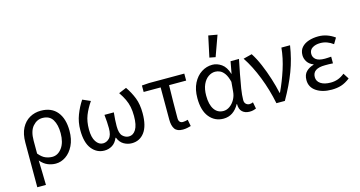

<svg xmlns="http://www.w3.org/2000/svg" viewBox="-94 -1186 3334 1780"><g transform="rotate(-15 1573.5 -295.5)"><path d="M78 179V-248Q78 -333 107 -388Q136 -443 184.5 -470.5Q233 -498 292 -498Q394 -498 448 -432Q502 -366 502 -250Q502 -168 473 -109Q444 -50 398.5 -19Q353 12 302 12Q263 12 226 -3Q189 -18 155 -57Q157 8 158.5 61Q160 114 161 179ZM287 -57Q341 -57 379 -108.5Q417 -160 417 -250Q417 -330 387 -379.5Q357 -429 289 -429Q236 -429 196.5 -384Q157 -339 157 -247V-123Q191 -82 223.5 -69.5Q256 -57 287 -57Z M769 12Q696 12 648 -48Q600 -108 600 -229Q600 -306 626 -373.5Q652 -441 690 -498L765 -465Q724 -405 701.5 -348Q679 -291 679 -214Q679 -138 706 -97Q733 -56 773 -56Q808 -56 834.5 -83.5Q861 -111 861 -178Q861 -208 859 -238.5Q857 -269 853 -308H943Q939 -269 937 -238.5Q935 -208 935 -178Q935 -108 961.5 -82Q988 -56 1022 -56Q1063 -56 1089 -98Q1115 -140 1115 -227Q1115 -277 1107 -315.5Q1099 -354 1082 -390Q1065 -426 1037 -467L1111 -498Q1151 -440 1175 -378.5Q1199 -317 1199 -232Q1199 -110 1153.5 -49Q1108 12 1032 12Q991 12 955 -9Q919 -30 901 -76H897Q878 -30 844 -9Q810 12 769 12Z M1521 12Q1466 12 1444 -19.5Q1422 -51 1422 -110V-419H1259V-481L1329 -486H1667V-419H1503Q1501 -337 1500 -257.5Q1499 -178 1499 -104Q1499 -56 1540 -56Q1551 -56 1563 -58.5Q1575 -61 1587 -64L1599 -1Q1585 3 1564.5 7.5Q1544 12 1521 12Z M1912 12Q1829 12 1777 -51.5Q1725 -115 1725 -234Q1725 -318 1755 -377Q1785 -436 1833.5 -467Q1882 -498 1938 -498Q1983 -498 2025 -469Q2067 -440 2088 -371H2090L2111 -486H2192Q2179 -422 2165 -351Q2151 -280 2141 -216Q2131 -152 2131 -107Q2131 -82 2145.5 -69Q2160 -56 2179 -56Q2187 -56 2196.5 -58.5Q2206 -61 2213 -64L2225 -1Q2215 3 2199.5 7.5Q2184 12 2162 12Q2119 12 2092.5 -12Q2066 -36 2066 -87H2063Q2008 12 1912 12ZM1929 -57Q1961 -57 1990 -77.5Q2019 -98 2038.5 -132.5Q2058 -167 2061 -208L2069 -299Q2056 -352 2036 -380Q2016 -408 1993 -418.5Q1970 -429 1947 -429Q1912 -429 1880.5 -407Q1849 -385 1829.5 -342Q1810 -299 1810 -235Q1810 -150 1841.5 -103.5Q1873 -57 1929 -57ZM1987 -558 1930 -569 1973 -770 2058 -755Z M2421 0Q2394 -134 2345 -259Q2296 -384 2234 -477L2317 -498Q2351 -446 2381.5 -374.5Q2412 -303 2436 -227Q2460 -151 2474 -85H2478Q2522 -178 2556 -283Q2590 -388 2599 -486H2682Q2663 -359 2619.5 -244Q2576 -129 2502 0Z M2950 12Q2860 12 2802.5 -27Q2745 -66 2745 -134Q2745 -187 2774.5 -215.5Q2804 -244 2846 -255V-259Q2808 -273 2788.5 -303Q2769 -333 2769 -367Q2769 -412 2794.5 -441Q2820 -470 2862.5 -484Q2905 -498 2955 -498Q2999 -498 3038.5 -484Q3078 -470 3112 -445L3079 -390Q3051 -411 3021 -422Q2991 -433 2957 -433Q2912 -433 2881.5 -414Q2851 -395 2851 -357Q2851 -324 2877.5 -303Q2904 -282 2962 -282Q2976 -282 2990 -283Q3004 -284 3023 -285V-221Q3001 -223 2983 -223Q2965 -223 2947 -223Q2827 -223 2827 -141Q2827 -101 2862 -77.5Q2897 -54 2959 -54Q2994 -54 3026 -65Q3058 -76 3092 -103L3127 -48Q3083 -14 3042 -1Q3001 12 2950 12Z"/></g></svg>

Font: .
Style: 
Weight: 400
Designer: Paul D. Hunt, Dalton Maag
Foundry: Dalton Maag Ltd
Version: Version 1.200